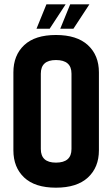

<svg xmlns="http://www.w3.org/2000/svg" viewBox="-20 -859 520 889"><path d="M305 -839H394L320 -726H259ZM195 -839H284L210 -726H149ZM42 -524Q42 -603 92 -650Q142 -697 239 -697Q336 -697 387 -650Q438 -603 438 -524V-163Q438 -84 387 -37Q336 10 239 10Q142 10 92 -37Q42 -84 42 -163ZM311 -518Q311 -581 239 -581Q169 -581 169 -518V-169Q169 -106 239 -106Q311 -106 311 -169Z"/></svg>

Font: Khand ExtraBold
Style: Regular
Weight: 800
Designer: Sanchit Sawaria and Jyotish Sonowal (Devanagari), Satya Rajpurohit (Latin)
Foundry: Indian Type Foundry
Version: Version 2.000;PS 1.0;hotconv 1.0.79;makeotf.lib2.5.61930